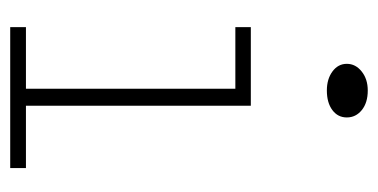

<svg xmlns="http://www.w3.org/2000/svg" viewBox="-202 -538 740 376"><g transform="rotate(90 168.0 -350.0)"><path d="M157.2 -620.1Q134.8 -620.1 119.9 -631.1Q105 -642.1 105 -659.2Q105 -676.3 119.9 -688.2Q134.8 -700.2 157.2 -700.2Q181.2 -700.2 195.6 -688.5Q210 -676.8 210 -659.2Q210 -641.6 195.6 -630.9Q181.2 -620.1 157.2 -620.1ZM187 -30.8H309.1V0H33.2V-30.8H153.8V-440.9H33.2V-471.2H187Z"/></g></svg>

Font: BioRhyme ExtraLight
Style: Regular
Weight: 275
Designer: Aoife Mooney
Foundry: Aoife Mooney Type
Version: Version 1.500;PS 001.500;hotconv 1.0.88;makeotf.lib2.5.64775